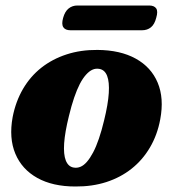

<svg xmlns="http://www.w3.org/2000/svg" viewBox="-20 -664 628 698"><path d="M334 -482.5Q417 -482 473.2 -451Q529.5 -420 553.2 -363.5Q577 -307 562.5 -230Q552 -173.5 525.2 -128Q498.5 -82.5 458.5 -50.8Q418.5 -19 366.8 -2.2Q315 14.5 254 14Q171.5 14 115.5 -17.2Q59.5 -48.5 35.8 -105.2Q12 -162 26 -238.5Q37 -295 63.5 -340.5Q90 -386 130.2 -417.8Q170.5 -449.5 222 -466.2Q273.5 -483 334 -482.5ZM247 -55Q260 -52.5 272.2 -57.5Q284.5 -62.5 296 -75.8Q307.5 -89 318.5 -109.8Q329.5 -130.5 339.5 -159.8Q349.5 -189 358.5 -226.5Q373 -285.5 375.5 -325.8Q378 -366 369.5 -388Q361 -410 341.5 -413.5Q328.5 -416 316.5 -410.8Q304.5 -405.5 292.8 -392.5Q281 -379.5 270.2 -358.8Q259.5 -338 249.5 -308.8Q239.5 -279.5 230.5 -242Q216 -183.5 213.2 -143Q210.5 -102.5 219.2 -80.5Q228 -58.5 247 -55ZM209.5 -599Q216 -622.5 229.5 -633.2Q243 -644 261.5 -644H522Q540.5 -644 547.8 -633.5Q555 -623 548 -599.5Q542 -575.5 528.8 -564.8Q515.5 -554 496.5 -554H236Q217.5 -554 210.2 -565Q203 -576 209.5 -599Z"/></svg>

Font: Fraunces ExtraBold
Style: Italic
Weight: 800
Italic angle: -16°
Version: Version 1.000;[b76b70a41]